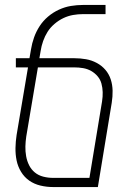

<svg xmlns="http://www.w3.org/2000/svg" viewBox="-20 -755 540 775"><path d="M375 0H194Q168 0 143 -6Q118 -12 98 -26Q78 -40 65 -61.5Q52 -83 47 -107.5Q42 -132 42.5 -158Q43 -184 47 -210L93 -483H44V-520H99L105 -555Q109 -580 117.5 -604Q126 -628 140 -649.5Q154 -671 174 -688Q194 -705 218 -716Q242 -727 266.5 -731Q291 -735 315 -735H406V-698H315Q295 -698 275 -694.5Q255 -691 236 -682Q217 -673 200 -658.5Q183 -644 172 -626.5Q161 -609 154 -589Q147 -569 144 -549L139 -520H280Q304 -520 327 -516Q350 -512 370.5 -501Q391 -490 405.5 -473Q420 -456 427 -434.5Q434 -413 434.5 -389Q435 -365 431 -340ZM194 -37H341L392 -346Q395 -365 394.5 -383Q394 -401 389.5 -417.5Q385 -434 374 -447Q363 -460 348 -468.5Q333 -477 315.5 -480Q298 -483 280 -483H133L86 -204Q83 -184 82.5 -164Q82 -144 85.5 -124.5Q89 -105 97.5 -88Q106 -71 120.5 -59Q135 -47 154.5 -42Q174 -37 194 -37Z"/></svg>

Font: Iosevka Term Curly XLt Obl
Style: Regular
Weight: 200
Italic angle: -9°
Designer: Belleve Invis
Foundry: Belleve Invis
Version: Version 32.3.0